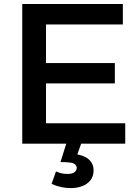

<svg xmlns="http://www.w3.org/2000/svg" viewBox="-20 -720 700 962"><path d="M607.5 0H91.5V-700H595.5V-597.5H210.5V-404H555.5V-302H210.5V-102.5H607.5ZM335 222.5Q285 222.5 238.5 201.5L260.5 139Q287 151.5 318 151.5Q342 151.5 353 143Q364 134.5 364.5 122Q364.5 111 355.5 103.2Q346.5 95.5 326 94Q309 92 283 92L314.5 -8L386.5 0L367.5 53.5Q410 62 429.5 83Q449 104 449 132.5Q449 163.5 433 183.5Q417 203.5 391 213Q365 222.5 335 222.5Z"/></svg>

Font: Argentum Novus Medium
Style: Regular
Weight: 500
Designer: Julieta Ulanovsky (font) & Cristiano Sobral (main changes)
Foundry: Julieta Ulanovsky (font) & Cristiano Sobral (main changes)
Version: Version 3.00;November 27, 2020;FontCreator 13.0.0.2655 64-bi